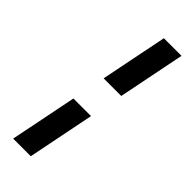

<svg xmlns="http://www.w3.org/2000/svg" viewBox="-288 -796 971 971"><g transform="rotate(45 197.5 -311.0)"><path d="M288 -401 360 -760H234L162 -401ZM180 138 252 -221H126L54 138Z"/></g></svg>

Font: Braiins Sans
Style: Bold Italic
Weight: 700
Italic angle: -11.31°
Designer: Mike Abbink, Paul van der Laan, Pieter van Rosmalen, Jiri Chlebus, Lubos Buracinsky
Foundry: Bold Monday, Sudetype
Version: Version 1.000;hotconv 1.0.109;makeotfexe 2.5.65596